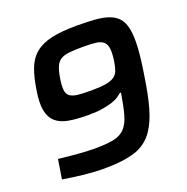

<svg xmlns="http://www.w3.org/2000/svg" viewBox="-126 -814 916 940"><g transform="rotate(-20 332.0 -344.0)"><path d="M258 8Q237 8 210.5 6.5Q184 5 156 2Q128 -1 100 -5Q72 -9 47 -13L63 -114Q88 -111 114 -108.5Q140 -106 164.5 -104Q189 -102 211 -101Q233 -100 249 -100Q311 -100 348 -107.5Q385 -115 407 -138Q429 -161 441 -203Q453 -245 464 -314H458Q450 -307 437 -298Q424 -289 402.5 -282Q381 -275 350.5 -270Q320 -265 276 -265Q217 -265 175 -272.5Q133 -280 108.5 -302Q84 -324 76.5 -362.5Q69 -401 79 -464Q89 -530 106 -574.5Q123 -619 156 -646Q189 -673 241 -684.5Q293 -696 374 -696Q430 -696 471 -692.5Q512 -689 541 -678Q570 -667 587.5 -646.5Q605 -626 612 -591Q620 -552 616.5 -493Q613 -434 599 -349Q585 -255 567 -192Q549 -129 521 -87Q484 -32 422 -12Q360 8 258 8ZM332 -373Q379 -373 407.5 -378Q436 -383 451.5 -394Q467 -405 473.5 -422Q480 -439 484 -464Q491 -508 488 -533Q485 -558 471 -570Q457 -582 431 -585Q405 -588 365 -588Q322 -588 294 -585Q266 -582 249 -571.5Q232 -561 223 -540Q214 -519 208 -483Q202 -445 204 -423Q206 -401 220 -390Q234 -379 261 -376Q288 -373 332 -373Z"/></g></svg>

Font: Azeri Sans SemiBold
Style: Italic
Weight: 600
Designer: Hector Gatti & Omnibus-Type (original fonts) / Cristiano Sobral (main changes and remastering)
Foundry: Omnibus-Type
Version: Version 0.07;August 21, 2020;FontCreator 13.0.0.2681 64-bit;